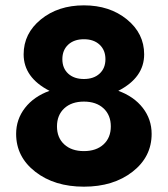

<svg xmlns="http://www.w3.org/2000/svg" viewBox="-20 -682 624 714"><path d="M40 -184.1Q40 -238.3 73 -280.8Q106 -323.2 164.1 -344.2Q67.9 -393.6 67.9 -480Q67.9 -557.6 132.1 -609.9Q196.3 -662.1 292 -662.1Q387.7 -662.1 451.9 -609.9Q516.1 -557.6 516.1 -480Q516.1 -393.6 419.9 -344.2Q478 -323.2 511 -280.8Q543.9 -238.3 543.9 -184.1Q543.9 -98.6 472.7 -43.2Q401.4 12.2 292 12.2Q182.6 12.2 111.3 -43.2Q40 -98.6 40 -184.1ZM219 -279.1Q191.9 -253.9 191.9 -211.9Q191.9 -169.9 219 -145Q246.1 -120.1 292 -120.1Q337.9 -120.1 365 -145Q392.1 -169.9 392.1 -211.9Q392.1 -253.9 365 -279.1Q337.9 -304.2 292 -304.2Q246.1 -304.2 219 -279.1ZM233.6 -515.9Q211.9 -495.6 211.9 -461.9Q211.9 -428.2 233.6 -408.2Q255.4 -388.2 292 -388.2Q328.6 -388.2 350.3 -408.2Q372.1 -428.2 372.1 -461.9Q372.1 -495.6 350.3 -515.9Q328.6 -536.1 292 -536.1Q255.4 -536.1 233.6 -515.9Z"/></svg>

Font: Apfel Grotezk
Style: Bold
Weight: 700
Designer: Luigi Gorlero
Foundry: Collletttivo
Version: Version 2.000;FEAKit 1.0